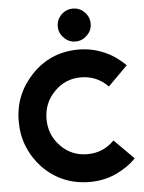

<svg xmlns="http://www.w3.org/2000/svg" viewBox="-62 -986 785 1046"><g transform="rotate(-5 330.5 -462.5)"><path d="M466 -847Q466 -884 439 -911Q413 -937 376 -937Q339 -937 313 -911Q286 -884 286 -847Q286 -810 313 -784Q339 -757 376 -757Q412 -757 439 -784Q466 -810 466 -847ZM387 -712Q234 -712 130 -603Q80 -550 54.5 -487Q29 -424 29 -350Q29 -276 54.5 -212.5Q80 -149 129 -96Q234 12 387 12Q461 12 526 -16Q559 -31 588 -50.5Q617 -70 641 -95L534 -202Q474 -140 387 -140Q300 -140 241 -201Q211 -232 196 -269Q181 -306 181 -350Q181 -393 196 -430.5Q211 -468 241 -498Q300 -560 387 -560Q474 -560 535 -497L642 -604Q617 -629 588.5 -649Q560 -669 527 -683Q495 -697 460 -704.5Q425 -712 387 -712Z"/></g></svg>

Font: Unageo
Style: ExtraBold
Weight: 800
Designer: Richard Sepsi
Foundry: Richard Sepsi
Version: Version 2.000